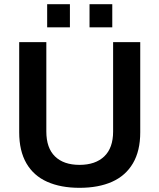

<svg xmlns="http://www.w3.org/2000/svg" viewBox="-20 -888 764 920"><path d="M361 12Q271 12 206 -17Q141 -46 106.5 -105.5Q72 -165 72 -254V-686H202V-258Q202 -179 243.5 -138.5Q285 -98 361 -98Q437 -98 479.5 -138.5Q522 -179 522 -258V-686H652V-254Q652 -165 617 -105.5Q582 -46 517 -17Q452 12 361 12ZM206 -757V-868H315V-757ZM409 -757V-868H518V-757Z"/></svg>

Font: Archivo Variable SemiBold
Style: Regular
Weight: 600
Designer: Hector Gatti
Foundry: Omnibus-Type
Version: Version 2.001